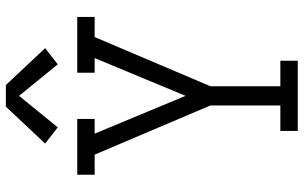

<svg xmlns="http://www.w3.org/2000/svg" viewBox="-206 -806 1013 640"><g transform="rotate(-90 300.0 -486.5)"><path d="M183 0V-58H268V-291L104 -677H37V-735H223V-677H174L300 -374L426 -677H377V-735H563V-677H496L332 -291V-58H417V0ZM195 -800 141 -842 264 -973H336L459 -842L405 -800L300 -929Z"/></g></svg>

Font: Iosevka Slab Light Extended
Style: Regular
Weight: 300
Width: 7
Monospace: yes
Designer: Belleve Invis
Foundry: Belleve Invis
Version: Version 11.1.0; ttfautohint (v1.8.3)